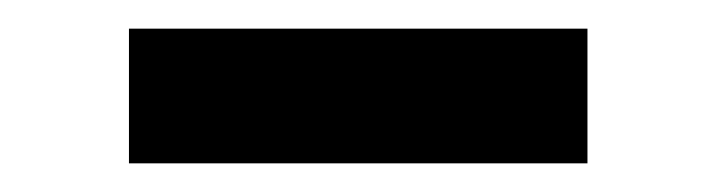

<svg xmlns="http://www.w3.org/2000/svg" viewBox="-20 -740 500 134"><path d="M70 -626V-720H390V-626Z"/></svg>

Font: Akshar Light
Style: Regular
Weight: 300
Designer: Tall Chai
Foundry: Tall Chai
Version: Version 1.100